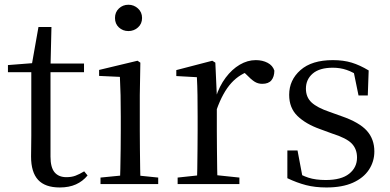

<svg xmlns="http://www.w3.org/2000/svg" viewBox="-20 -788 1669 822"><path d="M154.9 -478.9V-516H339.7V-478.9ZM235.8 14.6Q173.2 14.6 143.1 -18Q113 -50.7 113 -117.7Q113 -142.1 113.5 -161.1Q114 -180.1 114 -207.1V-478.9H14V-509.4L134.6 -518.8L115 -504.4L144.7 -672.5H200.3L196.2 -500.6V-489V-117.5Q196.2 -71.2 213.7 -50.3Q231.2 -29.5 264.3 -29.5Q286.5 -29.5 303.5 -35.9Q320.4 -42.3 340.4 -54.4L354.9 -36.8Q334.4 -11.8 305 1.4Q275.6 14.6 235.8 14.6Z M410.3 0V-27.8L520.1 -38.6H551.5L657.3 -27.8V0ZM493.3 0Q494.3 -24.4 495.2 -65.3Q496.1 -106.3 496.6 -150.7Q497.1 -195.1 497.1 -228.5V-288.8Q497.1 -339.6 496.2 -380.6Q495.3 -421.6 493.3 -458.9L404.3 -463V-488.6L568.7 -528L580.9 -519.8L578.5 -380.2V-228.5Q578.5 -195.1 579 -150.7Q579.5 -106.3 580.1 -65.3Q580.7 -24.4 581.7 0ZM529.8 -655Q505.9 -655 489.1 -670.5Q472.3 -686 472.3 -711.1Q472.3 -735.9 489.1 -751.8Q505.9 -767.7 529.8 -767.7Q553.2 -767.7 570.7 -751.8Q588.2 -735.9 588.2 -711.1Q588.2 -686 570.7 -670.5Q553.2 -655 529.8 -655Z M740.5 0V-27.8L850.6 -39.6H891.9L1004.9 -27.8V0ZM822.9 0Q824.1 -24.4 824.6 -65.3Q825.1 -106.3 825.6 -150.7Q826.1 -195.1 826.1 -228.5V-289.4Q826.1 -341 825.5 -380.9Q824.9 -420.7 822.9 -457.5L734.8 -462.4V-487.9L888.9 -528L901.9 -519.8L908.3 -379V-378V-228.5Q908.3 -195.1 908.8 -150.7Q909.3 -106.3 909.8 -65.3Q910.3 -24.4 911.3 0ZM907.5 -318.6 885.9 -371H903.7Q919.2 -419.5 946.1 -455.5Q973 -491.4 1006.4 -511Q1039.8 -530.6 1075 -530.6Q1103.9 -530.6 1125.7 -519.1Q1147.6 -507.7 1154.6 -485.6Q1154.4 -459.5 1142 -444.3Q1129.7 -429.1 1102.7 -429.1Q1084.2 -429.1 1069.3 -438.7Q1054.5 -448.4 1036.8 -466.9L1013.8 -488.8L1059.3 -487.2Q1007 -473 970.4 -432.7Q933.8 -392.5 907.5 -318.6Z M1377.4 14.6Q1328.9 14.6 1290 4.5Q1251.1 -5.6 1210.2 -25.1L1210.3 -143.7H1253.8L1277.5 -18.1L1240.9 -20.3V-56.3Q1269.4 -37.5 1300.2 -27.4Q1330.9 -17.3 1374.7 -17.3Q1441.2 -17.3 1474.8 -44.1Q1508.5 -70.9 1508.5 -113.5Q1508.5 -150.2 1485.8 -173.6Q1463.2 -197 1401.6 -216.4L1349.9 -235.4Q1289.2 -257 1253.6 -291.4Q1218 -325.9 1218 -382Q1218 -445.2 1266.4 -487.9Q1314.8 -530.6 1405.1 -530.6Q1450.4 -530.6 1485.5 -519.9Q1520.7 -509.2 1558.4 -486.4L1554.6 -379.4H1514.9L1491.1 -495.5L1522.5 -490.1V-457.8Q1491.7 -479.4 1463.9 -488.7Q1436.2 -498.1 1405.1 -498.1Q1348.1 -498.1 1318.9 -473.1Q1289.7 -448 1289.7 -408.5Q1289.7 -372 1313.7 -349.5Q1337.6 -327 1392.5 -308.4L1442.8 -290.4Q1518.6 -264 1550.7 -228.1Q1582.7 -192.1 1582.7 -139.6Q1582.7 -96.6 1559.5 -61.4Q1536.3 -26.2 1490.9 -5.8Q1445.5 14.6 1377.4 14.6Z"/></svg>

Font: Noto Serif TC
Style: Regular
Weight: 200
Designer: Ryoko NISHIZUKA 西塚涼子 (kana & ideographs); Frank Grießhammer (Latin, Greek & Cyrillic); Wenlong ZHANG 张文龙 (bopomofo); San
Foundry: Adobe
Version: Version 2.001;hotconv 1.1.0;makeotfexe 2.6.0